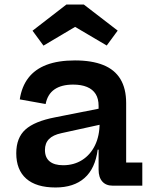

<svg xmlns="http://www.w3.org/2000/svg" viewBox="-20 -822 680 850"><path d="M479 0Q449 0 432.8 -18.5Q416.5 -37 416.5 -71V-196.5L426.5 -216.5L421 -277.5L416.5 -312.5V-353.5Q416.5 -385 403.5 -405.8Q390.5 -426.5 365.2 -437Q340 -447.5 304 -447.5Q252 -447.5 221.2 -426.2Q190.5 -405 182 -361.5L67.5 -382Q76 -438.5 105.5 -477Q135 -515.5 186.2 -535Q237.5 -554.5 312 -554.5Q386.5 -554.5 437 -534.2Q487.5 -514 513 -472Q538.5 -430 538.5 -365.5V-102.5H610V0ZM226 8Q140.5 8 96.2 -31Q52 -70 52 -143.5Q52 -212 92.5 -248.5Q133 -285 223.5 -302.5L445.5 -346.5V-275L252 -232.5Q214.5 -224.5 196.8 -206.2Q179 -188 179 -158Q179 -124.5 199.8 -107.5Q220.5 -90.5 259.5 -90.5Q307 -90.5 343.5 -113.5Q380 -136.5 400.5 -178.5Q421 -220.5 421 -277.5L446.5 -159.5H412.5Q401.5 -75.5 354 -33.8Q306.5 8 226 8ZM351 -802 501 -686.5 452.5 -620.5 312.5 -703 172.5 -620 124 -686 274 -802Z"/></svg>

Font: Hepta Slab ExtraLight SemiBold
Style: Regular
Weight: 600
Version: Version 1.102